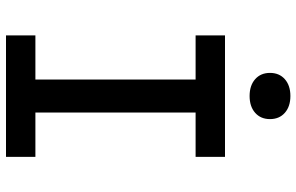

<svg xmlns="http://www.w3.org/2000/svg" viewBox="-194 -794 988 640"><g transform="rotate(90 300.0 -474.0)"><path d="M98 0V-98H245V-632H98V-730H503V-632H355V-98H503V0ZM300 -812Q265 -812 244 -830.5Q223 -849 223 -880Q223 -911 244 -929.5Q265 -948 300 -948Q335 -948 356 -929.5Q377 -911 377 -880Q377 -849 356 -830.5Q335 -812 300 -812Z"/></g></svg>

Font: JetBrains Mono NL SemiBold
Style: Regular
Weight: 600
Designer: Philipp Nurullin, Konstantin Bulenkov
Foundry: JetBrains
Version: Version 2.304; ttfautohint (v1.8.4.7-5d5b)